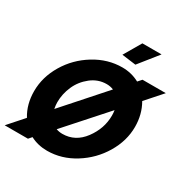

<svg xmlns="http://www.w3.org/2000/svg" viewBox="-226 -1084 1216 1258"><g transform="rotate(30 382.5 -455.0)"><path d="M636 -916 521 -772 415 -786 491 -916ZM787 -710 679 -588Q723 -512 723 -417Q723 -312 664.5 -214Q606 -116 508 -55Q410 6 301 6Q232 6 175 -24L154 0H-22L80 -115Q33 -191 33 -291Q33 -397 91.5 -495Q150 -593 249 -653.5Q348 -714 457 -714Q527 -714 586 -682L611 -710ZM201 -304Q201 -282 206 -255L475 -558Q450 -568 423 -568Q358 -568 305.5 -526.5Q253 -485 227 -425.5Q201 -366 201 -304ZM555 -406Q555 -426 552 -446L286 -148Q308 -140 333 -140Q430 -140 492.5 -224Q555 -308 555 -406Z"/></g></svg>

Font: Raleway-v4020 ExtraBold
Style: Italic
Weight: 800
Italic angle: -12°
Designer: Matt McInerney, Pablo Impallari, Rodrigo Fuenzalida
Foundry: Matt McInerney, Pablo Impallari, Rodrigo Fuenzalida
Version: Version 4.020;PS 004.020;hotconv 1.0.88;makeotf.lib2.5.64775